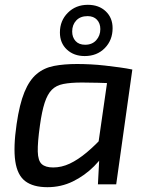

<svg xmlns="http://www.w3.org/2000/svg" viewBox="-20 -766 617 798"><path d="M300 -500Q326 -500 356 -498.5Q386 -497 416.5 -493.5Q447 -490 476.5 -486Q506 -482 530 -477L480 -419Q428 -421 386.5 -422Q345 -423 321 -423Q274 -423 243.5 -417Q213 -411 195 -392.5Q177 -374 165.5 -338.5Q154 -303 146 -245Q136 -174 137 -136Q138 -98 153.5 -84Q169 -70 201 -70Q236 -70 270 -86Q304 -102 340.5 -132.5Q377 -163 415 -205L434 -162Q410 -114 371 -75Q332 -36 283 -12Q234 12 177 12Q118 12 85 -13Q52 -38 43.5 -96Q35 -154 49 -250Q61 -333 81.5 -383Q102 -433 132.5 -458.5Q163 -484 204.5 -492Q246 -500 300 -500ZM433 -478 530 -477 463 0H387L393 -114L382 -123ZM345 -746Q391 -746 419.5 -719Q448 -692 448 -649Q448 -599 415.5 -566Q383 -533 332 -533Q287 -533 258 -560Q229 -587 229 -631Q229 -680 262 -713Q295 -746 345 -746ZM344 -699Q314 -699 297 -681Q280 -663 280 -635Q280 -611 294 -595.5Q308 -580 334 -580Q363 -580 380 -599Q397 -618 397 -645Q397 -669 383 -684Q369 -699 344 -699Z"/></svg>

Font: Exo 2 Medium
Style: Italic
Weight: 500
Italic angle: -8°
Designer: Natanael Gama
Foundry: Natanael Gama
Version: Version 2.010